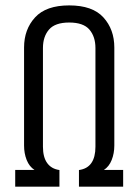

<svg xmlns="http://www.w3.org/2000/svg" viewBox="-20 -702 520 722"><path d="M70.5 -523.2Q70.5 -591.4 111.8 -636.5Q153.1 -681.7 240.2 -681.7Q328 -681.7 368.9 -636.5Q409.9 -591.4 409.9 -523.2V-154.8Q409.9 -125.2 400 -100.4Q390.2 -75.6 370.6 -62.9H443.1V0H276.9V-62.6Q308.1 -66.8 323.5 -88.9Q338.9 -111 338.9 -150.1V-521.5Q338.9 -564.3 316.2 -590.8Q293.5 -617.3 240.2 -617.3Q187.1 -617.3 164.3 -590.8Q141.5 -564.3 141.5 -521.5V-150.1Q141.5 -111 157.4 -88.9Q173.3 -66.8 203.5 -62.6V0H37.2V-62.9H109.8Q90.2 -75.6 80.3 -100.4Q70.5 -125.2 70.5 -154.8Z"/></svg>

Font: Khand Variable Light
Style: Regular
Weight: 300
Designer: Satya Rajpurohit
Foundry: Indian Type Foundry
Version: Version 3.000